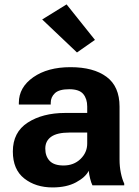

<svg xmlns="http://www.w3.org/2000/svg" viewBox="-20 -831 622 861"><path d="M37.6 -151.6Q37.6 -238 104.1 -281.1Q170.7 -324.2 271.5 -324.5H371.1V-353.5Q371.1 -387.9 353.3 -409.4Q335.4 -430.9 290.3 -430.9Q245.1 -430.9 226.3 -413.2Q207.5 -395.5 207.5 -369.9V-362.3H64.5V-369.9Q64.5 -439.2 129 -484.5Q193.6 -529.8 296.1 -529.8Q399.2 -529.8 457.6 -486.6Q516.1 -443.4 516.1 -352.8V-115.5Q516.1 -84.2 521.9 -55.9Q527.6 -27.6 537.1 -7.8V0H394.5Q388.9 -11.2 384.3 -29.5Q379.6 -47.9 377.9 -65.2Q363.3 -36.1 320.9 -13.3Q278.6 9.5 215.6 9.5Q140.1 9.5 88.9 -30.6Q37.6 -70.8 37.6 -151.6ZM183.1 -164.6Q183.1 -130.6 202.6 -109.7Q222.2 -88.9 264.9 -88.9Q310.8 -88.9 340.9 -117.9Q371.1 -147 371.1 -187.5V-236.6H291.5Q236.3 -236.6 209.7 -217.9Q183.1 -199.2 183.1 -164.6ZM325.2 -595.7 169.2 -743.7 278.6 -811.3 405.8 -652.1Z"/></svg>

Font: RobotoFlex
Style: Regular
Weight: 400
Designer: Berlow after Robertson
Foundry: Google
Version: Version 2.136